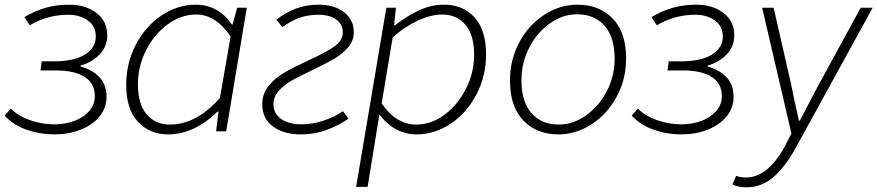

<svg xmlns="http://www.w3.org/2000/svg" viewBox="-24 -561 3747 820"><path d="M-4 -67 22 -97Q55 -65 105 -47.5Q155 -30 208 -30Q255 -30 294.5 -45Q334 -60 357.5 -87.5Q381 -115 381 -150Q381 -205 337.5 -232.5Q294 -260 217 -260H149L154 -299H206Q293 -299 339 -328Q385 -357 385 -405Q385 -450 350.5 -474Q316 -498 268 -498Q179 -498 103 -453L80 -488Q126 -515 172 -528Q218 -541 272 -541Q341 -541 387.5 -506Q434 -471 434 -410Q434 -363 402 -329Q370 -295 320 -281V-277Q371 -263 401 -231Q431 -199 431 -148Q431 -100 401 -63.5Q371 -27 320 -7Q269 13 207 13Q146 13 89.5 -7Q33 -27 -4 -67Z M515 -199Q515 -292 556.5 -371Q598 -450 666.5 -495.5Q735 -541 812 -541Q861 -541 900.5 -518.5Q940 -496 966 -456H969L989 -528H1030L942 0H899L909 -84H904Q857 -37 803.5 -12Q750 13 695 13Q615 13 565 -41Q515 -95 515 -199ZM915 -142 961 -405Q927 -454 891 -476.5Q855 -499 814 -499Q749 -499 691.5 -456.5Q634 -414 599.5 -345.5Q565 -277 565 -202Q565 -116 602.5 -72.5Q640 -29 702 -29Q814 -29 915 -142Z M1096 -116Q1096 -161 1123.5 -194.5Q1151 -228 1190.5 -251Q1230 -274 1293 -303Q1368 -337 1404 -362.5Q1440 -388 1440 -423Q1440 -457 1412 -477.5Q1384 -498 1335 -498Q1292 -498 1255.5 -485Q1219 -472 1182 -445L1156 -477Q1195 -507 1239 -524Q1283 -541 1337 -541Q1404 -541 1445.5 -509Q1487 -477 1487 -423Q1487 -387 1462.5 -358.5Q1438 -330 1403.5 -310Q1369 -290 1309 -261Q1253 -235 1221 -216.5Q1189 -198 1166.5 -173Q1144 -148 1144 -116Q1144 -76 1176.5 -53Q1209 -30 1263 -30Q1310 -30 1357 -45.5Q1404 -61 1441 -86L1464 -54Q1423 -25 1371 -6Q1319 13 1261 13Q1187 13 1141.5 -21Q1096 -55 1096 -116Z M1626 -528H1667L1659 -453H1663Q1717 -495 1768 -518Q1819 -541 1873 -541Q1953 -541 2002.5 -487Q2052 -433 2052 -329Q2052 -236 2010.5 -157Q1969 -78 1900.5 -32.5Q1832 13 1755 13Q1707 13 1666.5 -9.5Q1626 -32 1598 -71H1596L1577 47L1546 237H1497ZM2001 -327Q2001 -412 1963.5 -455.5Q1926 -499 1864 -499Q1816 -499 1758.5 -472Q1701 -445 1653 -401L1606 -119Q1639 -72 1675.5 -50.5Q1712 -29 1754 -29Q1818 -29 1875 -71.5Q1932 -114 1966.5 -183Q2001 -252 2001 -327Z M2154 -216Q2154 -307 2194.5 -381.5Q2235 -456 2301.5 -498.5Q2368 -541 2442 -541Q2536 -541 2593 -481.5Q2650 -422 2650 -312Q2650 -221 2609 -146.5Q2568 -72 2501.5 -29.5Q2435 13 2361 13Q2268 13 2211 -46.5Q2154 -106 2154 -216ZM2601 -310Q2601 -402 2558 -451Q2515 -500 2440 -500Q2380 -500 2325 -461.5Q2270 -423 2236.5 -358Q2203 -293 2203 -218Q2203 -126 2246 -77.5Q2289 -29 2363 -29Q2423 -29 2478 -67.5Q2533 -106 2567 -170.5Q2601 -235 2601 -310Z M2674 -67 2700 -97Q2733 -65 2783 -47.5Q2833 -30 2886 -30Q2933 -30 2972.5 -45Q3012 -60 3035.5 -87.5Q3059 -115 3059 -150Q3059 -205 3015.5 -232.5Q2972 -260 2895 -260H2827L2832 -299H2884Q2971 -299 3017 -328Q3063 -357 3063 -405Q3063 -450 3028.5 -474Q2994 -498 2946 -498Q2857 -498 2781 -453L2758 -488Q2804 -515 2850 -528Q2896 -541 2950 -541Q3019 -541 3065.5 -506Q3112 -471 3112 -410Q3112 -363 3080 -329Q3048 -295 2998 -281V-277Q3049 -263 3079 -231Q3109 -199 3109 -148Q3109 -100 3079 -63.5Q3049 -27 2998 -7Q2947 13 2885 13Q2824 13 2767.5 -7Q2711 -27 2674 -67Z M3104 226 3120 190Q3138 197 3162 197Q3259 197 3333 54L3356 9L3231 -528H3280L3355 -200L3367 -141L3388 -46H3392L3409 -78Q3451 -160 3473 -200L3652 -528H3703L3378 64Q3330 152 3279 195.5Q3228 239 3164 239Q3127 239 3104 226Z"/></svg>

Font: Nebula Sans Light
Style: Regular
Weight: 300
Italic angle: -9°
Designer: Paul D. Hunt for Adobe (as Source Sans)
Foundry: Nebula Entertainment & Broadcasting LLC
Version: Version 1.010